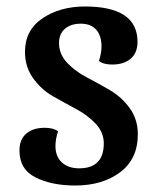

<svg xmlns="http://www.w3.org/2000/svg" viewBox="-20 -550 484 592"><path d="M229 -477Q199 -477 180.5 -461.5Q162 -446 162 -417Q162 -383 187 -356.5Q212 -330 247.5 -311.5Q283 -293 319 -272Q355 -251 380 -216.5Q405 -182 405 -136Q405 -60 350.5 -19Q296 22 212 22Q139 22 89.5 -3Q40 -28 40 -86Q40 -120 61 -138Q82 -156 118 -156Q145 -156 159 -145Q151 -121 151 -100Q151 -67 171 -49Q191 -31 224 -31Q300 -31 300 -108Q300 -142 275 -168.5Q250 -195 214.5 -214Q179 -233 143 -253.5Q107 -274 82 -309Q57 -344 57 -390Q57 -457 111 -493.5Q165 -530 242 -530Q404 -530 404 -421Q404 -387 383 -369Q362 -351 326 -351Q299 -351 285 -362Q293 -386 293 -407Q293 -440 276.5 -458.5Q260 -477 229 -477Z"/></svg>

Font: Sansita
Style: Regular
Weight: 400
Designer: Pablo Cosgaya
Foundry: Omnibus-Type
Version: Version 1.006;hotconv 1.0.109;makeotfexe 2.5.65596